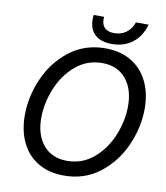

<svg xmlns="http://www.w3.org/2000/svg" viewBox="-97 -978 926 1072"><g transform="rotate(10 366.0 -442.0)"><path d="M718 -431Q718 -326 672.5 -223Q627 -120 541 -53Q455 14 338 14Q252 14 190.5 -23Q129 -60 97 -126.5Q65 -193 65 -281Q65 -386 110 -489Q155 -592 241 -659Q327 -726 444 -726Q530 -726 591.5 -689Q653 -652 685.5 -585.5Q718 -519 718 -431ZM158 -281Q158 -185 206.5 -127.5Q255 -70 341 -70Q427 -70 491.5 -125Q556 -180 590 -263.5Q624 -347 624 -430Q624 -527 575.5 -584.5Q527 -642 441 -642Q355 -642 290.5 -587Q226 -532 192 -448Q158 -364 158 -281ZM474 -756Q412 -756 378.5 -786.5Q345 -817 345 -873Q345 -889 347 -898H406Q405 -893 405 -884Q405 -852 423.5 -835Q442 -818 476 -818Q516 -818 544.5 -839Q573 -860 586 -898H658Q639 -830 591 -793Q543 -756 474 -756Z"/></g></svg>

Font: CST
Style: Italic
Weight: 400
Italic angle: -14°
Version: Version 1.00